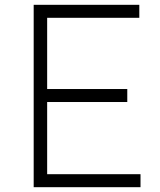

<svg xmlns="http://www.w3.org/2000/svg" viewBox="-20 -778 664 798"><path d="M564 -54V0H120V-758H559V-704H176V-408H509V-354H176V-54Z"/></svg>

Font: Biryani ExtraLight
Style: Regular
Weight: 275
Designer: Dan Reynolds and Mathieu Reguer
Foundry: Dan Reynolds and Mathieu Reguer
Version: Version 1.004; ttfautohint (v1.1) -l 5 -r 5 -G 72 -x 0 -D la